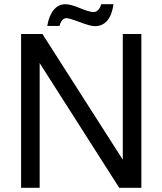

<svg xmlns="http://www.w3.org/2000/svg" viewBox="-20 -890 770 910"><path d="M650 -729V0H545L168 -591V0H80V-729H181L562 -133V-729ZM290 -870Q315 -870 359 -851.5Q403 -833 423 -833Q448 -833 460 -870H518Q503 -766 429 -766Q409 -766 358.5 -785Q308 -804 295 -804Q272 -804 262 -767H204Q212 -816 234.5 -843Q257 -870 290 -870Z"/></svg>

Font: ColatingCofangSans
Style: Regular
Weight: 400
Foundry: GNU
Version: Version 412.227;June 27, 2022;FontCreator 11.0.0.2412 32-bit